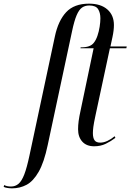

<svg xmlns="http://www.w3.org/2000/svg" viewBox="-147 -790 713 1050"><path d="M-81 240Q-93 240 -106 238Q-119 236 -127 232L-124 222Q-110 230 -87 230Q-63 230 -45.5 215Q-28 200 -14 163.5Q0 127 14 61L153 -590Q171 -676 214.5 -723Q258 -770 340 -770Q404 -770 440 -738.5Q476 -707 476 -653Q476 -624 468 -587L457 -536H546L544 -526H454L375 -158Q366 -116 363.5 -96Q361 -76 361 -62Q361 -36 370 -23Q379 -10 401 -10Q420 -10 440.5 -19.5Q461 -29 480 -45L484 -36Q459 -17 431 -3.5Q403 10 368 10Q326 10 303 -15.5Q280 -41 280 -83Q280 -104 283 -127.5Q286 -151 295 -192L365 -526H293L294 -531Q322 -531 339 -537Q356 -543 366 -556Q378 -571 386 -594.5Q394 -618 398 -644Q402 -670 402 -690Q402 -720 389.5 -740Q377 -760 341 -760Q318 -760 301.5 -748.5Q285 -737 272 -706.5Q259 -676 247 -619L114 3Q94 98 64.5 149.5Q35 201 -1.5 220.5Q-38 240 -81 240Z"/></svg>

Font: Noto Serif Display ExtraCondensed
Style: Italic
Weight: 400
Width: 2
Italic angle: -12°
Designer: Monotype Design Team
Foundry: Monotype Imaging Inc.
Version: Version 2.009